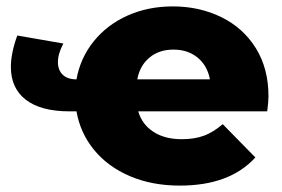

<svg xmlns="http://www.w3.org/2000/svg" viewBox="-20 -571 880 600"><path d="M815 -223H412Q424 -182 459.5 -159Q495 -136 548 -136Q588 -136 617.5 -147Q647 -158 676 -183L778 -79Q698 9 542 9Q455 9 386 -20.5Q317 -50 274 -102.5Q231 -155 219 -223H198Q108 -223 61 -259Q14 -295 14 -362Q14 -405 34 -460L178 -435Q161 -403 161 -377Q161 -352 176 -337.5Q191 -323 219 -323Q231 -390 273 -442Q315 -494 379 -522.5Q443 -551 520 -551Q603 -551 671.5 -517.5Q740 -484 779.5 -420.5Q819 -357 819 -270Q819 -253 815 -223ZM409 -323H636Q628 -366 597.5 -391Q567 -416 522 -416Q477 -416 447 -391Q417 -366 409 -323Z"/></svg>

Font: Montserrat Alternates ExtraBold
Style: Regular
Weight: 800
Designer: Julieta Ulanovsky
Foundry: Julieta Ulanovsky
Version: Version 7.200